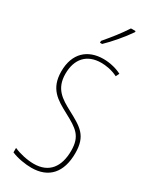

<svg xmlns="http://www.w3.org/2000/svg" viewBox="-241 -1010 872 1081"><g transform="rotate(30 194.5 -470.0)"><path d="M296 -943V-950H266C232 -898 200 -858 155 -805V-793H169C208 -830 263 -894 296 -943ZM346 -185C346 -299 292 -327 201 -376C132 -413 74 -447 74 -545C74 -640 125 -699 219 -699C246 -699 287 -694 326 -674L337 -696C310 -711 264 -724 219 -724C117 -724 47 -663 47 -545C47 -431 113 -395 189 -354C277 -307 319 -280 319 -185C319 -82 272 -16 172 -16C129 -16 77 -28 42 -44V-15C81 2 134 10 172 10C284 10 346 -59 346 -185Z"/></g></svg>

Font: Noto Sans Myanmar ExtraCondensed Thin
Style: Regular
Weight: 100
Width: 2
Designer: Monotype Design Team
Foundry: Monotype Imaging Inc.
Version: Version 2.107